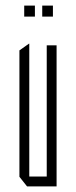

<svg xmlns="http://www.w3.org/2000/svg" viewBox="-20 -662 270 682"><path d="M146 0V-501H181V0H147ZM76 0 49 -34V-35H146V0ZM49 -35V-483L83 -507H84V-35ZM130 -603V-642H168V-603ZM66 -603V-642H104V-603Z"/></svg>

Font: Foldit ExtraLight
Style: Regular
Weight: 250
Version: Version 1.003